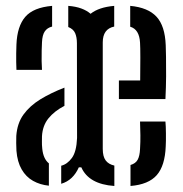

<svg xmlns="http://www.w3.org/2000/svg" viewBox="-20 -627 624 654"><path d="M36 -389Q35.5 -401.5 35.2 -415.8Q35 -430 35.2 -445.2Q35.5 -460.5 36 -475.5Q38.5 -537.5 66 -569.5Q93.5 -601.5 157.5 -607V-536.5Q141 -532.5 132.5 -520Q124 -507.5 123 -482.5Q122.5 -472.5 122 -455Q121.5 -437.5 121.8 -419.5Q122 -401.5 123 -389ZM369.5 6.5Q282.5 0.5 257 -57H248.5Q239 -35.5 224 -21.2Q209 -7 188.5 -1V-62.5Q209 -67.5 224.8 -88.8Q240.5 -110 242.5 -157L242 -479.5Q242 -500 236 -514Q230 -528 212.5 -535V-607Q238.5 -605 257.2 -598Q276 -591 288.5 -580Q316.5 -602.5 369 -607V-536.5Q330 -528.5 330 -482.5V-120Q330 -94 339.8 -80.8Q349.5 -67.5 369.5 -63ZM385 -289.5V-353H457.5Q458 -395 458 -430.8Q458 -466.5 457 -482Q454.5 -527 423.5 -536V-607Q484 -601.5 513 -570.2Q542 -539 544.5 -473Q545 -462 545.5 -433.5Q546 -405 545.8 -367.2Q545.5 -329.5 543.5 -289.5ZM146.5 5.5Q116.5 2.5 92.5 -11Q68.5 -24.5 53.8 -50Q39 -75.5 36 -113.5Q35.5 -128 35.2 -139.5Q35 -151 35.5 -164Q38.5 -207 60 -236.8Q81.5 -266.5 117.2 -288.5Q153 -310.5 199.5 -328.5V-266.5Q165 -248.5 145 -223.8Q125 -199 123 -163Q123 -155 122.8 -144.5Q122.5 -134 124 -120Q127.5 -86 146.5 -70.5ZM424.5 6.5V-65Q442 -70 449 -83Q456 -96 457 -119.5Q458.5 -144.5 458.2 -166Q458 -187.5 457 -213H543.5Q545 -198.5 545.2 -171.8Q545.5 -145 544.5 -128.5Q542 -62.5 514 -30.5Q486 1.5 424.5 6.5Z"/></svg>

Font: Big Shoulders Stencil Text Thin Medium
Style: Regular
Weight: 500
Version: Version 2.001